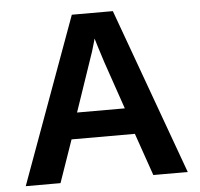

<svg xmlns="http://www.w3.org/2000/svg" viewBox="-50 -740 823 792"><g transform="rotate(-5 361.0 -344.0)"><path d="M695.8 0H553.2L492.2 -175.8H230L168.9 0H24.9L275.9 -688H445.8ZM371.1 -547.9 360.8 -582 357.9 -570.8 346.2 -530.8 262.2 -284.2H460L392.1 -481.9Z"/></g></svg>

Font: Libra Sans Modern
Style: Bold
Weight: 700
Foundry: Stefan Peev, Context Ltd
Version: Version 1.000